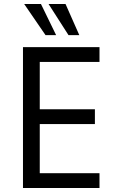

<svg xmlns="http://www.w3.org/2000/svg" viewBox="-20 -941 594 961"><path d="M95 0V-705H478V-631H179V-394H455V-320H179V-74H478V0ZM323 -765 223 -921H308L377 -765ZM208 -765 101 -921H185L261 -765Z"/></svg>

Font: Nunito Sans 7pt Condensed
Style: Regular
Weight: 400
Width: 3
Designer: Vernon Adams
Foundry: Vernon Adams
Version: Version 3.101;gftools[0.9.27]